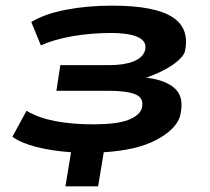

<svg xmlns="http://www.w3.org/2000/svg" viewBox="-20 -531 745 681"><path d="M212 130 232 9Q162 4 108 -10Q54 -24 24 -46L74 -138Q116 -113 175.5 -101.5Q235 -90 312 -90Q394 -90 434.5 -105.5Q475 -121 483 -147Q492 -183 461 -196Q430 -209 364 -209H180L194 -300H368Q420 -300 453 -313Q486 -326 494 -351Q503 -382 472 -398Q441 -414 373 -414Q302 -414 236.5 -402.5Q171 -391 125 -370L91 -453Q139 -482 214.5 -496.5Q290 -511 378 -511Q529 -511 592 -470Q655 -429 635 -345Q628 -330 609.5 -314Q591 -298 562.5 -283Q534 -268 495 -254L503 -255Q572 -246 603.5 -214Q635 -182 618 -117Q602 -70 533 -34Q464 2 348 9L328 130Z"/></svg>

Font: Nunito Sans 7pt Expanded
Style: Bold Italic
Weight: 700
Width: 7
Italic angle: -9°
Designer: Vernon Adams
Foundry: Vernon Adams
Version: Version 3.101;gftools[0.9.27]